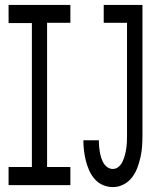

<svg xmlns="http://www.w3.org/2000/svg" viewBox="-20 -755 640 783"><path d="M15 0V-74H110V-661H15V-735H267V-662H172V-74H267V0ZM440 8Q419 8 399.5 -0.5Q380 -9 366 -25Q352 -41 343.5 -60.5Q335 -80 330 -100Q325 -120 322.5 -141Q320 -162 320 -183H383Q383 -171 384 -159Q385 -147 387 -135.5Q389 -124 392.5 -112.5Q396 -101 402 -90.5Q408 -80 418 -73Q428 -66 440 -66Q454 -66 464.5 -75.5Q475 -85 480.5 -97.5Q486 -110 489.5 -123Q493 -136 495 -150Q497 -164 497.5 -177.5Q498 -191 498 -205V-662H403V-735H561V-205Q561 -182 559.5 -159Q558 -136 553 -114Q548 -92 540 -70.5Q532 -49 518 -31Q504 -13 483.5 -2.5Q463 8 440 8Z"/></svg>

Font: Nova Nerd Font
Style: Regular
Weight: 400
Designer: Belleve Invis
Foundry: Belleve Invis
Version: Version 24.1.4; ttfautohint (v1.8.4);Nerd Fonts 3.1.1